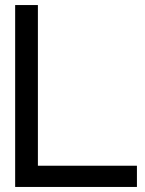

<svg xmlns="http://www.w3.org/2000/svg" viewBox="-20 -730 574 760"><path d="M40 -710H130V-74H522V10H40Z"/></svg>

Font: AtCorfu Sans
Style: AtCorfu Sans Regular
Weight: 400
Designer: Kostas Teopoulos
Foundry: Kostas Teopoulos
Version: Version 1.00 July 8, 2025, initial release